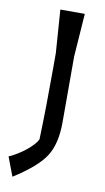

<svg xmlns="http://www.w3.org/2000/svg" viewBox="-114 -648 474 866"><g transform="rotate(10 123.5 -215.0)"><path d="M99 -12Q104 -154 104 -338V-408L90 -605H202L188 -407V-106Q188 -7 151 50.5Q114 108 8 175L-25 88Q17 69 52.5 40Q88 11 99 -12Z"/></g></svg>

Font: Galdeano
Style: Regular
Weight: 400
Designer: Dario Manuel Muhafara
Foundry: Dario Manuel Muhafara
Version: Version 1.001